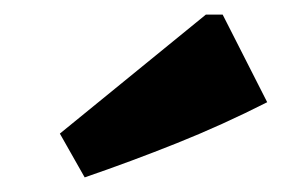

<svg xmlns="http://www.w3.org/2000/svg" viewBox="-20 -787 386 263"><path d="M96 -544 62 -604 262 -767H285L346 -647Q285 -616 222.5 -591Q160 -566 96 -544Z"/></svg>

Font: Piazzolla ExtraBold
Style: Italic
Weight: 800
Italic angle: -11.3°
Designer: Juan Pablo del Peral
Foundry: Huerta Tipografica
Version: Version 1.330